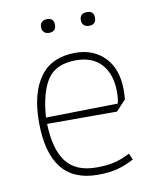

<svg xmlns="http://www.w3.org/2000/svg" viewBox="-74 -678 606 746"><g transform="rotate(-10 228.5 -305.0)"><path d="M134 -593Q134 -606 141.5 -613Q149 -620 162 -620Q189 -620 189 -593Q189 -580 182 -573Q175 -566 162 -566Q149 -566 141.5 -573Q134 -580 134 -593ZM291 -593Q291 -620 320 -620Q347 -620 347 -593Q347 -580 340 -573Q333 -566 320 -566Q306 -566 298.5 -573Q291 -580 291 -593ZM62 -231Q62 -345 108 -408.5Q154 -472 248 -472Q319 -472 363.5 -426Q408 -380 408 -297Q408 -273 406 -260L368 -219H92Q95 -118 133 -68.5Q171 -19 252 -19Q295 -19 325 -26.5Q355 -34 385 -50L396 -25Q364 -8 332 1Q300 10 252 10Q62 10 62 -231ZM376 -249Q381 -265 381 -295Q381 -363 346 -403Q311 -443 245 -443Q166 -443 132.5 -393Q99 -343 92 -244Z"/></g></svg>

Font: Athiti ExtraLight
Style: Regular
Weight: 250
Version: Version 1.032